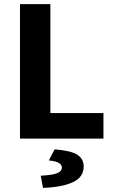

<svg xmlns="http://www.w3.org/2000/svg" viewBox="-20 -672 558 931"><path d="M76.9 0V-651.8H224.3V-123.6H481.6V0ZM188.5 239.1 177.5 180.1Q236.1 176.8 258 167.4Q280 158 280 140.9Q280 126.8 265.2 118Q250.3 109.1 216.8 106.1L244.9 52.1Q325.3 58.6 355.5 78.7Q385.8 98.7 385.8 135.6Q385.8 186.7 333.9 211.2Q282 235.7 188.5 239.1Z"/></svg>

Font: Source Sans 3 Variable
Style: Regular
Weight: 200
Designer: Paul D. Hunt
Foundry: Adobe Systems Incorporated
Version: Version 3.026